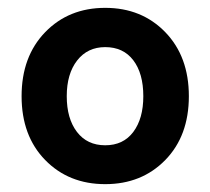

<svg xmlns="http://www.w3.org/2000/svg" viewBox="-20 -747 536 489"><path d="M401 -665Q461 -603 461 -502Q461 -401 401 -339.5Q341 -278 248 -278Q155 -278 95 -339.5Q35 -401 35 -502Q35 -603 95 -665Q155 -727 248 -727Q341 -727 401 -665ZM345 -502Q345 -560 319.5 -593.5Q294 -627 248 -627Q203 -627 176.5 -593Q150 -559 150 -502Q150 -445 176 -411Q202 -377 248 -377Q294 -377 319.5 -411Q345 -445 345 -502Z"/></svg>

Font: Repo
Style: DemiBold
Weight: 600
Designer: Stefan Peev
Foundry: Context Ltd
Version: Version 001.000